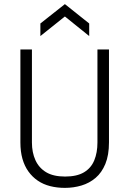

<svg xmlns="http://www.w3.org/2000/svg" viewBox="-20 -900 628 932"><path d="M295 12Q257 12 223.5 3.5Q190 -5 163.5 -23Q137 -41 118 -67.5Q99 -94 89 -129Q79 -164 79 -209V-660H135V-208Q135 -160 152 -122.5Q169 -85 204 -64Q239 -43 296 -43Q353 -43 387.5 -63.5Q422 -84 437.5 -121.5Q453 -159 453 -208V-660H509V-209Q509 -147 491.5 -104.5Q474 -62 444 -36.5Q414 -11 375.5 0.5Q337 12 295 12ZM176 -725V-786L295 -880L413 -786V-725L295 -820Z"/></svg>

Font: Bricolage Grotesque SemiCondensed ExtraLight
Style: Regular
Weight: 250
Width: 4
Designer: Mathieu Triay
Foundry: Atelier Triay
Version: Version 1.000;gftools[0.9.30]